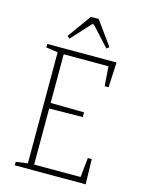

<svg xmlns="http://www.w3.org/2000/svg" viewBox="-116 -835 670 903"><g transform="rotate(15 218.5 -383.5)"><path d="M47 -17 104 -25V-566L47 -574V-591H384L378 -469H359L352 -564H134V-327L297 -325V-302L134 -300V-27H360L370 -122H389L392 0H47ZM129 -652 212 -767H250L333 -652L321 -642L235 -736H227L141 -642Z"/></g></svg>

Font: Grenze Thin
Style: Regular
Weight: 250
Designer: Renata Polastri
Foundry: Omnibus-Type
Version: Version 1.002; ttfautohint (v1.8)